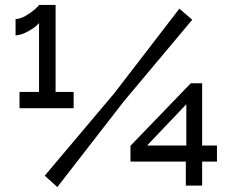

<svg xmlns="http://www.w3.org/2000/svg" viewBox="-20 -751 933 777"><path d="M798 0H732V-97H508V-161L752 -414H798V-162H858V-97H798ZM734 -329 575 -162H734ZM212 6 161 -40 442 -373 706 -716 758 -671 482 -342ZM205 -379H278V-313H59V-379H138V-658Q127 -643 96 -625.5Q65 -608 43 -608V-674Q62 -674 85.5 -688Q109 -702 123.5 -715.5Q138 -729 138 -731H205Z"/></svg>

Font: Raleway
Style: Regular
Weight: 600
Designer: Matt McInerney, Pablo Impallari, Rodrigo Fuenzalida
Foundry: Matt McInerney, Pablo Impallari, Rodrigo Fuenzalida
Version: Version 1.000;PS 001.001;hotconv 1.0.56; ttfautohint (v1.5)